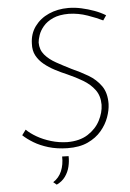

<svg xmlns="http://www.w3.org/2000/svg" viewBox="-60 -751 663 982"><g transform="rotate(-5 272.0 -259.5)"><path d="M501 -628Q471 -643 424 -659.5Q377 -676 328 -677Q279 -677 247 -662.5Q215 -648 196.5 -626Q178 -604 170.5 -581.5Q163 -559 162 -544Q162 -507 184 -481Q206 -455 242 -435Q278 -415 318 -395Q361 -376 401 -352.5Q441 -329 466.5 -293Q492 -257 491 -200Q490 -168 477 -132Q464 -96 437 -64Q410 -32 367 -12Q324 8 262 7Q208 6 165 -7Q122 -20 90 -39.5Q58 -59 37 -79L57 -106Q77 -86 109 -67.5Q141 -49 181 -37Q221 -25 264 -24Q328 -24 370 -51Q412 -78 433 -118.5Q454 -159 455 -199Q455 -245 432 -276Q409 -307 372 -329Q335 -351 294 -369Q263 -382 232.5 -398Q202 -414 177.5 -434Q153 -454 139 -480Q125 -506 127 -541Q128 -592 155.5 -629.5Q183 -667 228 -687Q273 -707 328 -707Q361 -707 395 -699.5Q429 -692 460.5 -680.5Q492 -669 518 -653ZM191 188 174 174Q204 155 218 122Q232 89 231 47L264 48Q265 74 258.5 101.5Q252 129 235.5 152Q219 175 191 188Z"/></g></svg>

Font: Josefin Sans ExtraLight
Style: Italic
Weight: 250
Italic angle: -7°
Designer: Santiago Orozco
Foundry: Typemade
Version: Version 2.000